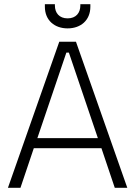

<svg xmlns="http://www.w3.org/2000/svg" viewBox="-20 -900 648 920"><path d="M365 -880V-874C365 -838 344 -812 304 -812C264 -812 243 -838 243 -874V-880H195V-868C195 -802 242 -764 304 -764C366 -764 413 -802 413 -868V-880ZM264 -700 18 0H78L142 -190H466L530 0H590L344 -700ZM159 -238 298 -648H310L449 -238Z"/></svg>

Font: Space Text Light
Style: Regular
Weight: 300
Designer: Florian Karsten (Space Text), Colophon Foundry (Space Mono)
Foundry: Florian Karsten
Version: Version 1.003;PS 001.003;hotconv 1.0.88;makeotf.lib2.5.64775